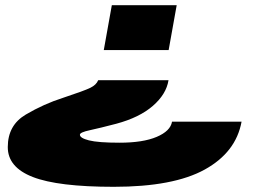

<svg xmlns="http://www.w3.org/2000/svg" viewBox="-20 -606 1007 740"><path d="M629.5 -297H358.5Q351.5 -279 328 -267.5Q304.5 -256 223 -229Q149 -205.5 79.5 -164.5Q10 -123.5 10 -39.5Q9.5 38.5 106.5 76.2Q203.5 114 418.5 114Q648.5 114 769 47.5Q889.5 -19 911 -137H643Q637 -101 584 -78.5Q531 -56 441 -56Q358 -56 322.8 -65Q287.5 -74 288 -87Q288 -96 326.5 -104.2Q365 -112.5 428 -129Q517.5 -153 569.2 -198Q621 -243 629.5 -297ZM630 -413 661 -586H411L380 -413Z"/></svg>

Font: Anybody ExtraExpanded Black
Style: Italic
Weight: 900
Width: 8
Italic angle: -10°
Version: Version 1.113;gftools[0.9.25]